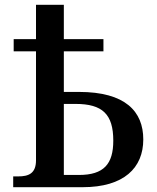

<svg xmlns="http://www.w3.org/2000/svg" viewBox="-20 -780 653 800"><path d="M35 0H324C497 0 577 -81 577 -199C577 -316 502 -397 309 -397H246V-566H411V-617H246V-760H130V-617H37V-566H130V-112C130 -57 99 -45 56 -45H35ZM246 -51V-347H295C407 -347 452 -304 452 -194C452 -97 413 -51 309 -51Z"/></svg>

Font: Noto Serif Thai Medium
Style: Regular
Weight: 500
Designer: Monotype Design Team
Foundry: Monotype Imaging Inc.
Version: Version 1.901;PS 001.901;hotconv 1.0.88;makeotf.lib2.5.64775